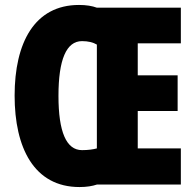

<svg xmlns="http://www.w3.org/2000/svg" viewBox="-20 -745 790 775"><path d="M299 -725C119 -725 39 -572 39 -359C39 -149 117 10 301 10C330 10 353 6 371 0H710V-146H536V-297H697V-441H536V-570H710V-714H371C352 -721 328 -725 299 -725ZM311 -579C336 -579 356 -574 371 -565V-146C356 -142 336 -139 311 -139C248 -139 216 -212 216 -358C216 -505 248 -579 311 -579Z"/></svg>

Font: Noto Sans Ethiopic ExtraCondensed Black
Style: Regular
Weight: 900
Width: 2
Designer: Monotype Design Team
Foundry: Monotype Imaging Inc.
Version: Version 2.102